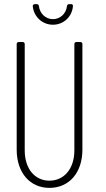

<svg xmlns="http://www.w3.org/2000/svg" viewBox="-20 -904 515 932"><path d="M237 -784C289 -784 330 -823 334 -874C335 -880 331 -884 325 -884H316C310 -884 306 -881 305 -874C301 -838 272 -811 237 -811C202 -811 173 -838 169 -874C168 -881 164 -884 158 -884H149C143 -884 139 -880 139 -874C144 -823 185 -784 237 -784ZM220 8C316 8 380 -66 380 -178V-690C380 -696 376 -700 370 -700H351C345 -700 341 -696 341 -690V-174C341 -86 292 -27 220 -27C148 -27 100 -86 100 -174V-690C100 -696 96 -700 90 -700H71C65 -700 61 -696 61 -690V-178C61 -66 125 8 220 8Z"/></svg>

Font: Barlow Condensed ExtraLight
Style: Regular
Weight: 275
Width: 3
Designer: Jeremy Tribby
Foundry: Tribby Type
Version: Version 1.422;hotconv 1.0.109;makeotfexe 2.5.65596